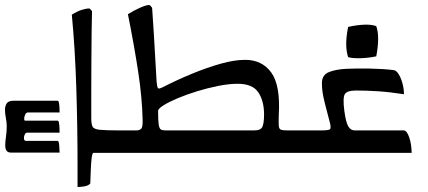

<svg xmlns="http://www.w3.org/2000/svg" viewBox="-34 -613 1716 770"><path d="M11 -1Q-3 -1 -8 -9Q-13 -17 -13 -30Q-13 -45 -10 -65Q-7 -85 -7 -107Q-7 -122 -10.5 -140Q-14 -158 -14 -173Q-14 -188 -7 -198.5Q0 -209 21 -209H197Q201 -209 202.5 -200Q204 -191 204.5 -180Q205 -169 205 -162H78Q71 -162 67 -153.5Q63 -145 63 -137Q63 -129 67 -129H197Q201 -129 202.5 -120Q204 -111 204.5 -99.5Q205 -88 205 -81H75Q69 -81 65.5 -74Q62 -67 62 -60Q62 -48 70 -48H197Q202 -48 203.5 -30Q205 -12 205 -1Z M254 -554Q276 -568 294 -573.5Q312 -579 324 -579Q327 -579 335 -568Q334 -540 333.5 -488Q333 -436 332.5 -373.5Q332 -311 332 -249.5Q332 -188 332 -140Q332 -116 337 -105.5Q342 -95 366 -92.5Q390 -90 446 -90V0H341Q336 0 333.5 21.5Q331 43 330 71.5Q329 100 328 123Q320 132 304 134.5Q288 137 277 137Q277 116 277 95Q277 74 277 52Q277 -103 272 -261Q267 -419 254 -554Z M1084 -152Q1083 -121 1084 -108.5Q1085 -96 1092.5 -93Q1100 -90 1117 -90H1179V0H406V-90H513Q524 -90 531.5 -96Q539 -102 538 -132Q536 -222 520 -326.5Q504 -431 479 -556Q501 -570 526.5 -581.5Q552 -593 564 -593Q568 -593 576 -582Q584 -467 587.5 -398.5Q591 -330 594 -286Q596 -264 599.5 -259.5Q603 -255 620 -264Q677 -293 736.5 -317.5Q796 -342 851 -357.5Q906 -373 949 -373Q1017 -373 1054 -322Q1091 -271 1084 -152ZM631 -90H986Q1012 -90 1018.5 -105Q1025 -120 1025 -154Q1025 -208 1002 -242.5Q979 -277 919 -277Q884 -277 841.5 -268.5Q799 -260 756.5 -247Q714 -234 678.5 -219Q643 -204 621.5 -190.5Q600 -177 600 -168Q600 -130 602.5 -113.5Q605 -97 611.5 -93.5Q618 -90 631 -90Z M1139 -90H1585Q1597 -90 1606.5 -64Q1616 -38 1617 0Q1600 0 1563 0Q1526 0 1477 0Q1428 0 1375 0Q1322 0 1274 0Q1226 0 1190 0Q1154 0 1139 0ZM1394 -250Q1358 -250 1349 -235.5Q1340 -221 1347 -168Q1353 -123 1362.5 -106.5Q1372 -90 1389 -90L1332 -53L1255 -90Q1286 -90 1290 -95.5Q1294 -101 1289 -121Q1276 -170 1269 -198Q1262 -226 1259.5 -243.5Q1257 -261 1257 -279Q1257 -313 1285.5 -324Q1314 -335 1354 -337Q1398 -339 1450 -338Q1502 -337 1544 -332Q1555 -331 1564.5 -316Q1574 -301 1580 -279Q1586 -257 1586 -235Q1529 -244 1482 -247Q1435 -250 1394 -250ZM1362 -384Q1355 -406 1354.5 -434.5Q1354 -463 1362 -505Q1397 -513 1427.5 -514Q1458 -515 1475 -508Q1490 -467 1475 -387Q1441 -380 1409 -379.5Q1377 -379 1362 -384Z"/></svg>

Font: Ruwudu
Style: Regular
Weight: 400
Designer: Becca Hirsbrunner Spalinger
Foundry: SIL International
Version: Version 3.000